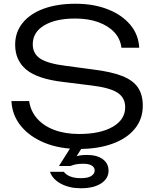

<svg xmlns="http://www.w3.org/2000/svg" viewBox="-20 -783 826 1026"><path d="M41 -243H136Q143 -190 178 -150Q213 -110 270.5 -88.5Q328 -67 403 -67Q516 -67 582.5 -105.5Q649 -144 649 -210Q649 -261 607.5 -288Q566 -315 463 -327L318 -345Q181 -361 121 -410.5Q61 -460 61 -544Q61 -611 101 -660.5Q141 -710 213.5 -736.5Q286 -763 383 -763Q480 -763 555.5 -733.5Q631 -704 675.5 -651.5Q720 -599 724 -528H629Q623 -576 591 -610.5Q559 -645 505.5 -664.5Q452 -684 381 -684Q278 -684 216.5 -647.5Q155 -611 155 -546Q155 -496 195.5 -469.5Q236 -443 333 -431L475 -412Q574 -400 632.5 -377Q691 -354 717 -315.5Q743 -277 743 -218Q743 -147 700.5 -95Q658 -43 581 -15Q504 13 402 13Q299 13 219 -19.5Q139 -52 92 -109.5Q45 -167 41 -243ZM366 -8H427L376 73L351 71Q371 57 392 51Q413 45 445 45Q498 45 529 67.5Q560 90 560 129Q560 171 520.5 197Q481 223 412 223Q351 223 306 199Q261 175 247 135H321Q333 151 355.5 160Q378 169 412 169Q451 169 468.5 157Q486 145 486 128Q486 111 470 101.5Q454 92 424 92Q401 92 384.5 95.5Q368 99 357 104H295Z"/></svg>

Font: Unbounded Light
Style: Regular
Weight: 300
Designer: Luke Prowse, Jean-Baptiste Morizot, Fátima Lázaro, Florian Runge
Foundry: NaN
Version: Version 1.700